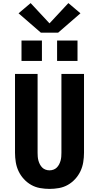

<svg xmlns="http://www.w3.org/2000/svg" viewBox="-20 -1213 640 1241"><path d="M300 8Q269 8 238.5 2.5Q208 -3 181.5 -18Q155 -33 134 -56Q113 -79 100 -106.5Q87 -134 82 -164.5Q77 -195 77 -226V-735H223V-226Q223 -213 224 -200Q225 -187 228.5 -174.5Q232 -162 238 -150.5Q244 -139 253 -130Q262 -121 274.5 -116.5Q287 -112 300 -112Q313 -112 325.5 -116.5Q338 -121 347 -130Q356 -139 362 -150.5Q368 -162 371.5 -174.5Q375 -187 376 -200Q377 -213 377 -226V-735H523V-226Q523 -195 518 -164.5Q513 -134 500 -106.5Q487 -79 466 -56Q445 -33 418.5 -18Q392 -3 361.5 2.5Q331 8 300 8ZM349 -819V-951H481V-819ZM119 -819V-951H251V-819ZM244 -1002 100 -1127 178 -1193 300 -1062 422 -1193 500 -1127 356 -1002Z"/></svg>

Font: Iosevka SS04 Heavy Extended
Style: Regular
Weight: 900
Width: 7
Monospace: yes
Designer: Belleve Invis
Foundry: Belleve Invis
Version: Version 19.0.0; ttfautohint (v1.8.4)